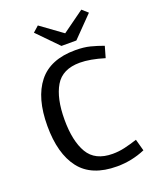

<svg xmlns="http://www.w3.org/2000/svg" viewBox="-168 -1018 907 1125"><g transform="rotate(-20 285.0 -455.5)"><path d="M209 -923 344 -825 480 -923 516 -891 391 -763H298L173 -891ZM167 -350Q167 -217 211.5 -141.5Q256 -66 365 -66Q403 -66 440 -74.5Q477 -83 520 -97L540 -24Q456 12 364 12Q206 12 133 -82.5Q60 -177 60 -350Q60 -524 134.5 -618Q209 -712 365 -712Q418 -712 457 -702Q496 -692 537 -677L517 -607Q428 -634 365 -634Q256 -634 211.5 -558.5Q167 -483 167 -350Z"/></g></svg>

Font: Voces
Style: Regular
Weight: 400
Designer: Ana Paula Megda, Pablo Ugerman
Foundry: Ana Paula Megda, Pablo Ugerman
Version: Version 1.100